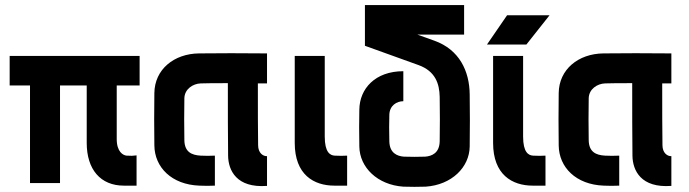

<svg xmlns="http://www.w3.org/2000/svg" viewBox="-20 -720 2710 755"><path d="M467 10H517V-109C501 -107 497 -107 478 -108C464 -109 439 -123 439 -173V-384H529V-500H18V-384H98V0H216V-384H321V-158C321 -54 375 10 467 10Z M1030 -392V-510C926 -511 848 -511 763 -510C664 -509 588 -447 587 -354C586 -288 586 -214 587 -148C588 -62 655 6 764 10C791 11 798 11 825 10V-108C802 -107 791 -107 769 -108C734 -110 706 -122 705 -168C704 -200 704 -303 705 -334C706 -370 739 -391 769 -392C799 -393 823 -393 876 -393C876 -296 876 -175 877 -107C878 -50 910 20 1030 11V-106C1015 -105 995 -118 995 -149C994 -193 994 -303 994 -392Z M1295 10H1345V-108C1329 -107 1315 -107 1296 -108C1278 -109 1257 -121 1257 -183V-500H1139V-158C1139 -33 1214 10 1295 10Z M1566 -322V-440C1455 -440 1394 -371 1393 -289C1392 -233 1392 -210 1393 -144C1394 -62 1464 7 1566 14C1584 15 1636 15 1654 14C1756 7 1826 -62 1827 -144C1828 -224 1828 -269 1827 -349C1826 -441 1786 -525 1688 -560L1621 -584H1805V-700H1415V-540L1626 -464C1692 -440 1708 -391 1709 -339C1710 -281 1710 -222 1709 -164C1708 -118 1678 -106 1652 -104C1634 -103 1586 -103 1568 -104C1542 -106 1512 -118 1511 -164C1510 -210 1510 -233 1511 -269C1512 -305 1540 -322 1566 -322Z M2075 10H2125V-108C2109 -107 2095 -107 2076 -108C2058 -109 2037 -121 2037 -183V-500H1919V-158C1919 -33 1994 10 2075 10ZM1895 -545H2050L2141 -660H1974Z M2620 -392V-510C2516 -511 2438 -511 2353 -510C2254 -509 2178 -447 2177 -354C2176 -288 2176 -214 2177 -148C2178 -62 2245 6 2354 10C2381 11 2388 11 2415 10V-108C2392 -107 2381 -107 2359 -108C2324 -110 2296 -122 2295 -168C2294 -200 2294 -303 2295 -334C2296 -370 2329 -391 2359 -392C2389 -393 2413 -393 2466 -393C2466 -296 2466 -175 2467 -107C2468 -50 2500 20 2620 11V-106C2605 -105 2585 -118 2585 -149C2584 -193 2584 -303 2584 -392Z"/></svg>

Font: Fervojo
Style: Bold
Weight: 700
Designer: kohakuno
Version: ver.1.0